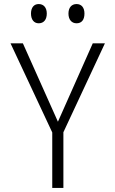

<svg xmlns="http://www.w3.org/2000/svg" viewBox="-20 -928 570 948"><path d="M358 -813C383 -813 397 -830 397 -861C397 -891 382 -908 358 -908C334 -908 318 -891 318 -861C318 -831 334 -813 358 -813ZM171 -813C196 -813 211 -831 211 -861C211 -890 196 -908 171 -908C148 -908 133 -891 133 -861C133 -831 148 -813 171 -813ZM238 0H293V-275L498 -714H438L266 -327L93 -714H32L238 -274Z"/></svg>

Font: Noto Sans Mono Condensed Light
Style: Regular
Weight: 300
Width: 3
Designer: Monotype Design Team
Foundry: Monotype Imaging Inc.
Version: Version 2.014